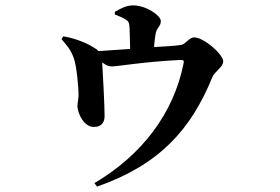

<svg xmlns="http://www.w3.org/2000/svg" viewBox="-20 -621 1040 714"><path d="M407 -567C423 -561 436 -556 448 -548C461 -540 461 -531 462 -513L464 -439L346 -431C341 -437 332 -443 319 -450C290 -467 247 -481 215 -486L209 -475C229 -452 243 -436 254 -406C265 -378 273 -291 272 -263C271 -248 268 -236 268 -228C268 -196 295 -148 329 -149C354 -149 369 -162 369 -190C369 -223 363 -344 360 -389C373 -379 383 -374 396 -374C417 -374 520 -392 651 -398C664 -398 665 -396 662 -382C625 -200 509 -45 331 60L341 73C572 -8 690 -138 770 -335C780 -357 810 -371 810 -393C810 -419 738 -482 702 -482C684 -482 670 -457 654 -454C629 -450 590 -448 553 -446C554 -465 557 -484 559 -497C564 -521 578 -522 578 -543C578 -563 524 -601 475 -601C449 -601 426 -588 407 -577Z"/></svg>

Font: Noto Serif JP
Style: Bold
Weight: 700
Designer: Ryoko NISHIZUKA 西塚涼子 (kana & ideographs); Frank Grießhammer (Latin, Greek & Cyrillic); Wenlong ZHANG 张文龙 (bopomofo); San
Foundry: Adobe
Version: Version 2.001;hotconv 1.1.0;makeotfexe 2.6.0